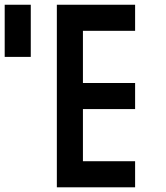

<svg xmlns="http://www.w3.org/2000/svg" viewBox="-20 -798 707 818"><path d="M333.3 -111.1H555.6V0H222.2V-777.8H555.6V-666.7H333.3V-444.4H555.6V-333.3H333.3ZM111.1 -555.6H0V-777.8H111.1Z"/></svg>

Font: Pixeloid Mono
Style: Regular
Weight: 400
Monospace: yes
Designer: GGBotNet
Foundry: GGBotNet
Version: 0.5